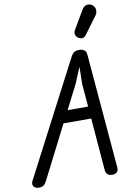

<svg xmlns="http://www.w3.org/2000/svg" viewBox="-149 -1315 933 1390"><g transform="rotate(-10 317.5 -620.0)"><path d="M19.5 1.5Q4.5 1.5 -7.2 -5.8Q-19 -13 -22.2 -26.2Q-25.5 -39.5 -15.5 -58L418 -890.5Q427 -908.5 440 -919.2Q453 -930 480 -930Q504 -930 517.8 -919.2Q531.5 -908.5 533 -887L604.5 -45.5Q606.5 -22.5 595 -10.5Q583.5 1.5 560.5 1.5Q534.5 1.5 523.8 -10.8Q513 -23 511.5 -41.5L480 -426H276.5L79 -38Q67 -15 55.2 -6.8Q43.5 1.5 19.5 1.5ZM322 -515H473L459 -682.5L461.5 -809L410.5 -688ZM491 -1017Q476 -1026.5 470.2 -1042.8Q464.5 -1059 477 -1080L554 -1211Q571.5 -1241 595 -1242.2Q618.5 -1243.5 634 -1229.5Q651 -1214 651.8 -1193.2Q652.5 -1172.5 639.5 -1154.5L547 -1029Q533.5 -1011 519.2 -1010Q505 -1009 491 -1017Z"/></g></svg>

Font: Edu AU VIC WA NT Pre Medium
Style: Regular
Weight: 500
Designer: Tina and Corey Anderson, Eben Sorkin, Mirko Velimirovic
Foundry: Google for Education
Version: Version 1.001